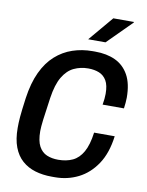

<svg xmlns="http://www.w3.org/2000/svg" viewBox="-97 -958 794 1037"><g transform="rotate(10 300.0 -440.0)"><path d="M260 10Q210 10 168.5 -2.5Q127 -15 96.5 -42Q66 -69 49.5 -112.5Q33 -156 33 -218Q33 -232 33.5 -246Q34 -260 35.5 -278Q37 -296 40 -321Q43 -346 48 -383Q60 -468 88 -527.5Q116 -587 157.5 -624Q199 -661 250.5 -678.5Q302 -696 360 -696H374Q438 -696 485 -674Q532 -652 558.5 -604.5Q585 -557 585 -480Q585 -466 583.5 -451.5Q582 -437 580 -421H463Q466 -438 467.5 -453Q469 -468 469 -481Q469 -528 454 -553.5Q439 -579 413 -589.5Q387 -600 353 -600Q311 -600 275 -583Q239 -566 214 -524Q189 -482 178 -407Q166 -326 161 -284.5Q156 -243 156 -222Q156 -168 172 -138.5Q188 -109 215.5 -97.5Q243 -86 278 -86Q323 -86 357 -102Q391 -118 413 -157Q435 -196 444 -264H557Q545 -170 504.5 -109.5Q464 -49 405 -19.5Q346 10 277 10ZM325 -755 439 -890H552V-887L420 -755Z"/></g></svg>

Font: Chivo Mono Medium Medium
Style: Italic
Weight: 500
Italic angle: -8.05°
Monospace: yes
Version: Version 1.008